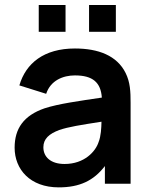

<svg xmlns="http://www.w3.org/2000/svg" viewBox="-20 -754 616 788"><path d="M221 15C307 15 364.5 -12.5 410.5 -72.5V0H516V-331.5C516 -378 514.5 -416.5 495.5 -454.5C460 -526 383.5 -555 287.5 -555C160.5 -555 86 -494.5 59.5 -403.5L169.5 -369C187.5 -424 239 -444.5 287.5 -444.5C361 -444.5 393.5 -415.5 398 -353.5C303.5 -339.5 220 -328 163 -309.5C77.5 -280 40 -226.5 40 -148C40 -59 103.5 15 221 15ZM139 -623.5H249V-733.5H139ZM158 -149.5C158 -184.5 182 -205 223.5 -220.5C261.5 -233.5 310.5 -241 396.5 -254.5C396 -229.5 394.5 -195 384.5 -170.5C372.5 -133 327 -81 245 -81C188 -81 158 -110 158 -149.5ZM345.5 -623.5H455.5V-733.5H345.5Z"/></svg>

Font: Manrope
Style: Bold
Weight: 700
Designer: Mikhail Sharanda
Foundry: Mikhail Sharanda
Version: Version 4.505;FEAKit 1.0